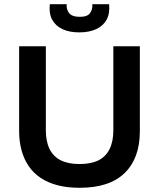

<svg xmlns="http://www.w3.org/2000/svg" viewBox="-20 -880 756 913"><path d="M359 13Q300 13 254 1Q208 -11 173.5 -34Q139 -57 116.5 -90Q94 -123 82.5 -165Q71 -207 71 -256V-660H198V-261Q198 -207 216 -171Q234 -135 269.5 -117.5Q305 -100 358 -100Q413 -100 448 -117.5Q483 -135 501 -171Q519 -207 519 -261V-660H645V-256Q645 -128 573 -57.5Q501 13 359 13ZM217 -860H297Q295 -836 308.5 -818Q322 -800 360 -800Q396 -800 408.5 -818Q421 -836 419 -860H499Q503 -816 487 -786.5Q471 -757 437.5 -741.5Q404 -726 357 -726Q310 -726 277 -741.5Q244 -757 228 -786.5Q212 -816 217 -860Z"/></svg>

Font: Bricolage Grotesque 20pt SemiBold
Style: Regular
Weight: 600
Version: Version 1.001;gftools[0.9.33.dev8+g029e19f]